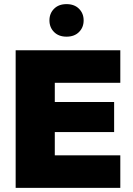

<svg xmlns="http://www.w3.org/2000/svg" viewBox="-20 -912 646 932"><path d="M56 0V-668H564V-510H246V-417H534V-271H246V-158H564V0ZM303 -734Q265 -734 242.5 -756.5Q220 -779 220 -813Q220 -847 242.5 -869.5Q265 -892 303 -892Q341 -892 363.5 -869.5Q386 -847 386 -813Q386 -779 363.5 -756.5Q341 -734 303 -734Z"/></svg>

Font: Gantari Black
Style: Regular
Weight: 900
Version: Version 1.000